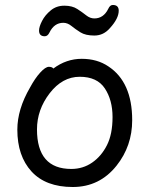

<svg xmlns="http://www.w3.org/2000/svg" viewBox="-20 -729 602 773"><path d="M267.1 -48.8Q314 -48.8 351.1 -74.5Q388.2 -100.1 410.6 -144.5Q433.1 -189 433.1 -257.8Q433.1 -326.2 402.1 -373Q371.1 -419.9 301 -419.9Q231 -419.9 179.9 -353.5Q128.9 -287.1 128.9 -208Q128.9 -48.8 267.1 -48.8ZM272.9 23.9Q164.1 23.9 106.9 -38.6Q49.8 -101.1 49.8 -207Q49.8 -289.1 101.1 -377Q121.1 -414.1 142.1 -437Q163.1 -460 176.8 -460Q189.9 -460 194.8 -453.1Q247.1 -492.2 309.1 -492.2Q371.1 -492.2 416 -461.9Q512.2 -398.9 512.2 -245.1Q512.2 -141.1 449.2 -62Q380.9 23.9 272.9 23.9ZM160.2 -583Q137.2 -583 137.2 -606Q137.2 -621.1 149.2 -644.5Q161.1 -668 184.1 -687Q207 -706.1 239 -706.1Q271 -706.1 291.5 -692.6Q312 -679.2 327.4 -667Q342.8 -654.8 359.9 -654.8Q397 -654.8 416 -693.8Q422.9 -709 434.1 -709Q458 -709 458 -686Q458 -654.8 422.9 -616.2Q397 -585.9 359.9 -585.9Q324.2 -585.9 303.7 -598.9Q283.2 -611.8 267.6 -624.5Q252 -637.2 234.9 -637.2Q198.2 -637.2 179.2 -598.1Q171.9 -583 160.2 -583Z"/></svg>

Font: LXGW WenKai Screen
Style: Regular
Weight: 400
Designer: LXGW / Fontworks Inc.
Foundry: LXGW / Fontworks Inc.
Version: Version 1.510;January 18,2025